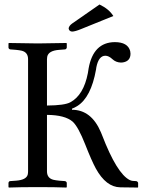

<svg xmlns="http://www.w3.org/2000/svg" viewBox="-20 -840 646 862"><path d="M426.8 -819.8Q469.7 -799.3 488.8 -768.1L345.2 -710Q316.9 -698.2 303.2 -698.2Q289.6 -699.7 288.1 -712.9Q290 -724.1 303.2 -733.9ZM18.1 0V-19Q19.5 -25.9 24.9 -26.9L51.8 -28.8Q98.1 -32.2 104.5 -56.2Q106 -63 106 -70.8V-574.2Q106 -605 77.6 -612.3Q66.9 -614.7 51.8 -616.2L25.9 -618.2Q19 -620.1 18.1 -626V-645L20 -647Q120.6 -645 149.9 -645Q181.6 -645 277.8 -647L279.8 -645V-626Q277.8 -619.1 272 -618.2L246.1 -616.2Q197.3 -612.8 191.9 -585Q190.9 -579.1 190.9 -574.2V-366.2Q270 -366.7 295.9 -380.9Q355.5 -413.1 374.5 -511.7Q376.5 -521.5 377.9 -533.2Q398.9 -649.9 495.1 -650.9Q553.7 -650.9 564.5 -610.8Q565.9 -604.5 565.9 -599.1Q565.9 -564.9 530.8 -559.6Q525.9 -559.1 522 -559.1Q500 -560.1 484.9 -574.2Q468.3 -589.8 453.1 -589.8Q422.9 -589.8 412.6 -538.1Q411.6 -533.2 411.1 -527.8Q388.7 -402.3 326.7 -363.8Q314.9 -356.4 303.2 -352.1V-347.2Q390.1 -347.2 433.1 -246.1Q436 -239.7 438 -233.9Q504.9 -60.1 562.5 -31.7Q569.8 -28.3 576.2 -27.8L591.8 -26.9Q598.6 -24.9 600.1 -19V0L599.1 2L520 1Q456.1 0 410.2 -83.5Q391.1 -118.7 362.8 -190.9Q331.5 -270.5 306.6 -293.5Q272 -323.7 190.9 -324.2V-70.8Q190.9 -40 220.2 -32.7Q231 -30.3 246.1 -28.8L272 -26.9Q278.8 -24.9 279.8 -19V0L277.8 2Q228.5 0 150.9 0Q68.4 0 20 2Z"/></svg>

Font: Linux Libertine Display O
Style: Regular
Weight: 400
Designer: Philipp H. Poll
Foundry: Philipp H. Poll
Version: Version 5.0.9